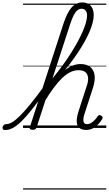

<svg xmlns="http://www.w3.org/2000/svg" viewBox="-187 -1039 883 1559"><path d="M-146 17Q-159 17 -163.5 9.5Q-168 2 -166 -7Q-164 -16 -156.5 -23.5Q-149 -31 -137 -31Q-114 -31 -87.5 -47Q-61 -63 -25.5 -98Q10 -133 57.5 -191Q105 -249 168 -335Q178 -348 184.5 -343Q191 -338 191.5 -324Q192 -310 182 -297Q118 -208 70 -147.5Q22 -87 -15.5 -51Q-53 -15 -84.5 1Q-116 17 -146 17ZM513 16Q485 16 467 6Q449 -4 441.5 -23.5Q434 -43 436.5 -70.5Q439 -98 450 -133L517 -340Q531 -380 528 -409Q525 -438 506 -453.5Q487 -469 449 -469Q416 -469 383.5 -453Q351 -437 318 -405.5Q285 -374 250 -327Q215 -280 177 -218L162 -240Q202 -313 241.5 -365.5Q281 -418 319 -452Q357 -486 394 -502.5Q431 -519 466 -519Q514 -519 543.5 -497Q573 -475 580.5 -431.5Q588 -388 567 -323L499 -114Q490 -87 489.5 -68.5Q489 -50 496.5 -40.5Q504 -31 520 -31Q537 -31 552.5 -40.5Q568 -50 582 -64.5Q596 -79 605 -94Q610 -101 617 -104Q624 -107 634 -100Q645 -94 646 -86.5Q647 -79 642 -71Q631 -52 612 -31.5Q593 -11 568.5 2.5Q544 16 513 16ZM78 15Q66 15 58.5 10.5Q51 6 55 -6L329 -849Q358 -938 394.5 -978.5Q431 -1019 482 -1019Q511 -1019 531.5 -1006.5Q552 -994 563 -971Q574 -948 574 -916Q574 -889 565.5 -855.5Q557 -822 541 -784Q525 -746 501.5 -703.5Q478 -661 447.5 -615Q417 -569 381 -521.5Q345 -474 303 -425Q261 -376 215 -327L110 -4Q106 6 99 10.5Q92 15 78 15ZM239 -402Q280 -452 317 -502Q354 -552 385 -601Q416 -650 441 -695.5Q466 -741 483.5 -781Q501 -821 510.5 -855Q520 -889 520 -913Q520 -931 514.5 -943Q509 -955 499.5 -961.5Q490 -968 475 -968Q457 -968 441 -955Q425 -942 410.5 -913.5Q396 -885 381 -838ZM0 490H676V500H0ZM0 -20H676V0H0ZM0 -505H676V-500H0ZM0 -1010H676V-1000H0Z"/></svg>

Font: Playwrite MX Guides
Style: Regular
Weight: 400
Designer: Veronika Burian, José Scaglione
Foundry: TypeTogether
Version: Version 1.003